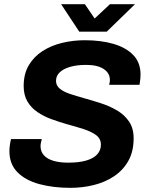

<svg xmlns="http://www.w3.org/2000/svg" viewBox="-20 -892 719 924"><path d="M319.4 12Q236.8 12 170 -5.8Q103.3 -23.7 64.3 -62.9Q25.3 -102.1 25.3 -164.7Q25.3 -178.7 27.6 -194.8Q29.9 -211 33.1 -222.8H181.1Q179.4 -216.4 177.3 -206.5Q175.1 -196.7 175.1 -188.9Q175.1 -162.8 191.2 -144.8Q207.4 -126.8 237.4 -118Q267.4 -109.2 308.2 -109.2Q359.5 -109.2 394.5 -119.3Q429.6 -129.3 447.6 -148.9Q465.6 -168.5 465.6 -195.7Q465.6 -224.7 442.4 -241.8Q419.2 -258.9 381.8 -270.9Q344.5 -282.9 301.5 -294.5Q265 -305 228.1 -318.3Q191.3 -331.6 160.6 -352.4Q130 -373.2 111.9 -403.7Q93.9 -434.2 93.9 -478.2Q93.9 -535.4 117.8 -576.7Q141.7 -617.9 183 -645.1Q224.4 -672.2 277.5 -685.3Q330.7 -698.4 388.3 -698.4Q465 -698.4 525.5 -681Q585.9 -663.6 621.1 -627.3Q656.4 -591 656.4 -533Q656.4 -524.2 655.4 -513Q654.4 -501.8 651.4 -483.8H505.4Q508 -494 508.4 -499Q508.8 -504.1 508.8 -507.3Q508.8 -540.5 478.8 -560.1Q448.7 -579.7 394.2 -579.7Q350.3 -579.7 317.6 -570.3Q284.9 -560.8 267.3 -543.8Q249.6 -526.9 249.6 -502.9Q249.6 -480.4 267.5 -465.5Q285.4 -450.6 316 -440.3Q346.6 -429.9 383.5 -419.8Q423.3 -408.7 465.2 -395.2Q507.2 -381.7 543.2 -360.6Q579.3 -339.4 601.2 -306.9Q623.1 -274.4 623.1 -226.7Q623.1 -162.5 597.4 -117.3Q571.7 -72.1 528.4 -43.4Q485.2 -14.7 430.9 -1.4Q376.6 12 319.4 12ZM629.6 -871.7 493.5 -739.5H361.5L274.2 -871.7H388.5L457.8 -770.2L401.4 -771L509 -871.7Z"/></svg>

Font: Archivo Variable SemiBold
Style: Italic
Weight: 600
Italic angle: -10°
Designer: Hector Gatti
Foundry: Omnibus-Type
Version: Version 2.001